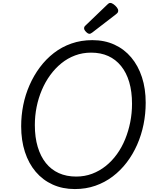

<svg xmlns="http://www.w3.org/2000/svg" viewBox="-20 -1267 1050 1306"><path d="M489 19Q406 19 338.5 -11.5Q271 -42 223 -98.5Q175 -155 149.5 -233.5Q124 -312 124 -408Q124 -481 138 -551.5Q152 -622 181 -688Q210 -754 251.5 -809.5Q293 -865 346.5 -906.5Q400 -948 466 -971Q532 -994 608 -994Q691 -994 758 -963.5Q825 -933 872.5 -876.5Q920 -820 945.5 -742Q971 -664 971 -568Q971 -493 956.5 -421Q942 -349 913 -283Q884 -217 842 -162Q800 -107 746.5 -66.5Q693 -26 628.5 -3.5Q564 19 489 19ZM498 -66Q556 -66 606.5 -85Q657 -104 699.5 -138Q742 -172 775.5 -218.5Q809 -265 831.5 -320.5Q854 -376 866 -436.5Q878 -497 878 -561Q878 -644 859 -708.5Q840 -773 803.5 -818Q767 -863 716 -886Q665 -909 600 -909Q542 -909 491 -890Q440 -871 397.5 -836.5Q355 -802 321.5 -756Q288 -710 264.5 -654.5Q241 -599 229 -539Q217 -479 217 -416Q217 -333 236.5 -268Q256 -203 292 -158Q328 -113 380 -89.5Q432 -66 498 -66ZM589 -1037Q578 -1037 565 -1050.5Q552 -1064 552 -1074Q552 -1078 553 -1082Q554 -1086 560 -1092L710 -1236Q715 -1241 719.5 -1244Q724 -1247 730 -1247Q740 -1247 752.5 -1238Q765 -1229 774.5 -1217Q784 -1205 784 -1195Q784 -1188 781.5 -1183Q779 -1178 769 -1170L608 -1046Q602 -1042 597.5 -1039.5Q593 -1037 589 -1037Z"/></svg>

Font: Playwrite DE VA
Style: Regular
Weight: 400
Designer: Veronika Burian, José Scaglione
Foundry: TypeTogether
Version: Version 1.002